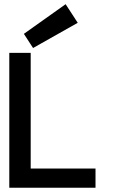

<svg xmlns="http://www.w3.org/2000/svg" viewBox="-20 -887 586 907"><path d="M431.2 0H23.9V-637.2H125V-90.8H431.2ZM347.2 -779.3 136.2 -660.2 92.8 -727.1 290 -867.2Z"/></svg>

Font: Anonymous Pro
Style: Bold
Weight: 700
Monospace: yes
Designer: Mark Simonson
Version: Version 1.003